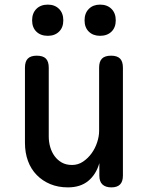

<svg xmlns="http://www.w3.org/2000/svg" viewBox="-20 -801 640 831"><path d="M409 -234V-508Q409 -535 421.5 -547.5Q434 -560 461 -560Q487 -560 499.5 -547.5Q512 -535 512 -508V-41Q512 -15 499.5 -2.5Q487 10 462 10Q437 10 423.5 -2.5Q410 -15 410 -41V-95Q396 -46 362 -18Q328 10 274 10Q232 10 198 -4Q164 -18 139 -43.5Q114 -69 101 -104.5Q88 -140 88 -183V-508Q88 -535 100.5 -547.5Q113 -560 139 -560Q166 -560 178.5 -547.5Q191 -535 191 -508V-210Q191 -186 197.5 -164Q204 -142 216.5 -125Q229 -108 247.5 -97.5Q266 -87 292 -87Q318 -87 339.5 -101.5Q361 -116 376.5 -137.5Q392 -159 400.5 -185Q409 -211 409 -234ZM413 -646Q383 -646 364.5 -664Q346 -682 346 -713Q346 -744 364.5 -762.5Q383 -781 413 -781Q444 -781 462.5 -762.5Q481 -744 481 -713Q481 -682 462.5 -664Q444 -646 413 -646ZM187 -646Q156 -646 137.5 -664Q119 -682 119 -713Q119 -744 137.5 -762.5Q156 -781 187 -781Q217 -781 235.5 -762.5Q254 -744 254 -713Q254 -682 235.5 -664Q217 -646 187 -646Z"/></svg>

Font: Maple Mono Medium
Style: Regular
Weight: 500
Monospace: yes
Designer: subframe7536
Version: Version 7.000